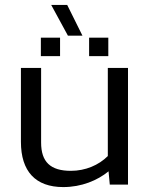

<svg xmlns="http://www.w3.org/2000/svg" viewBox="-20 -750 610 780"><path d="M256 -605H315L253 -730H188ZM146 -522H224V-597H146ZM342 -522H420V-597H342ZM65 -474V-174C65 -54 124 10 237 10C311 10 376 -17 421 -54L426 0H500V-474H418V-116C381 -79 327 -56 268 -56C185 -56 147 -92 147 -171V-474Z"/></svg>

Font: Kanit Light
Style: Regular
Weight: 300
Designer: Katatrad Team
Foundry: CadsonDemak
Version: Version 1.000;PS 001.000;hotconv 1.0.88;makeotf.lib2.5.64775